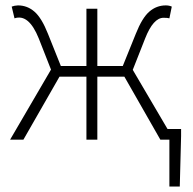

<svg xmlns="http://www.w3.org/2000/svg" viewBox="-20 -512 709 704"><path d="M601.1 171.9V0H567.9L436 -231H336.9V0H296.9V-231H198.2L65.9 0H17.1L167 -256.8L122.1 -371.1Q85.4 -462.4 33.2 -444.8L22.9 -487.8Q32.7 -491.7 45.9 -492.2Q80.1 -492.2 106.4 -469.2Q132.8 -446.3 155.8 -388.2L203.1 -270H296.9V-480H336.9V-270H430.2L478 -388.2Q501 -446.3 527.3 -469.2Q553.7 -492.2 587.9 -492.2Q600.1 -492.2 609.9 -487.8L601.1 -444.8Q595.2 -446.8 579.6 -446.8Q542 -446.8 512.2 -371.1L466.8 -255.9L594.2 -39.1H644V-13.2L639.2 171.9Z"/></svg>

Font: SourceSansPro-Light
Style: Regular
Weight: 300
Designer: Paul D. Hunt
Foundry: Adobe Systems Incorporated
Version: Version 2.020;PS 2.0;hotconv 1.0.86;makeotf.lib2.5.63406